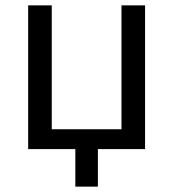

<svg xmlns="http://www.w3.org/2000/svg" viewBox="-20 -556 646 716"><path d="M261 140V0H85V-536H173V-74H433V-536H521V0H345V140Z"/></svg>

Font: Noto Sans Historical
Style: Regular
Weight: 400
Designer: Monotype Design Team
Foundry: Monotype Imaging Inc.
Version: Version 2.013; ttfautohint (v1.8.4.7-5d5b)